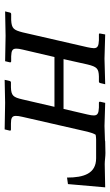

<svg xmlns="http://www.w3.org/2000/svg" viewBox="156 -627 473 825"><g transform="rotate(90 392.5 -214.5)"><path d="M588 -430 583 -429 521 -427 422 -430 417 -408C417 -405 418 -403 422 -403H442C467 -402 476 -397 476 -381C476 -375 475 -366 472 -354L448 -251H234L257 -354C267 -395 275 -402 309 -403H330C334 -403 336 -405 337 -409L342 -430L232 -427L128 -430L124 -408C123 -405 125 -403 128 -403H153C178 -402 187 -397 187 -381C187 -374 185 -365 183 -354L119 -75C109 -37 103 -28 66 -26H41C37 -26 35 -24 34 -21L29 0L134 -2L243 0L248 -21C248 -24 247 -26 243 -26H222C198 -27 189 -31 189 -48C189 -55 190 -63 193 -75L225 -212H439L407 -74C398 -35 391 -26 355 -25H334C331 -25 329 -23 328 -20L323 2L422 0L536 2L541 -19C542 -22 541 -25 537 -25H511C487 -25 478 -30 478 -46C478 -53 479 -62 482 -74L546 -354C550 -370 554 -381 559 -389C565 -390 572 -391 579 -391H660C726 -391 743 -338 743 -266L771 -270L785 -430C753 -430 723 -428 685 -428C670 -428 654 -431 637 -431Z"/></g></svg>

Font: Libertinus Serif
Style: Italic
Weight: 400
Italic angle: -12°
Designer: Philipp H. Poll, Khaled Hosny
Foundry: Caleb Maclennan
Version: Version 7.050;RELEASE